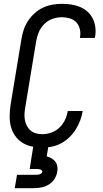

<svg xmlns="http://www.w3.org/2000/svg" viewBox="-20 -763 540 1003"><path d="M201 8Q173 8 145.5 2Q118 -4 96 -18Q74 -32 58.5 -54.5Q43 -77 36.5 -103Q30 -129 30.5 -157.5Q31 -186 35 -214L92 -559Q96 -584 104 -608Q112 -632 126.5 -654Q141 -676 161 -694Q181 -712 204.5 -723Q228 -734 253 -738.5Q278 -743 303 -743Q327 -743 351.5 -739.5Q376 -736 397.5 -727Q419 -718 436.5 -702.5Q454 -687 464.5 -666Q475 -645 478 -621Q481 -597 477 -572Q476 -570 476 -568Q476 -566 475 -565H397Q398 -566 398 -567Q398 -568 398 -569Q402 -590 397 -611Q392 -632 378.5 -646.5Q365 -661 344.5 -667Q324 -673 303 -673Q279 -673 254.5 -664.5Q230 -656 211.5 -637.5Q193 -619 183 -595.5Q173 -572 169 -548L112 -203Q109 -186 108 -169Q107 -152 110 -136Q113 -120 120.5 -105.5Q128 -91 140 -81Q152 -71 168 -66.5Q184 -62 201 -62Q225 -62 248.5 -70.5Q272 -79 290.5 -96.5Q309 -114 319.5 -136.5Q330 -159 334 -183H412Q408 -158 399 -134Q390 -110 376 -87.5Q362 -65 342.5 -46Q323 -27 299.5 -14.5Q276 -2 251 3Q226 8 201 8ZM57 220 69 150H169Q174 150 178.5 149.5Q183 149 187.5 147.5Q192 146 196 143Q200 140 201 135Q202 131 198.5 127.5Q195 124 191 122.5Q187 121 182.5 120.5Q178 120 174 120H135L154 0H233L224 54Q237 57 249 64Q261 71 269 81.5Q277 92 279.5 106Q282 120 279 135Q276 154 264.5 172Q253 190 235 201Q217 212 197 216Q177 220 157 220Z"/></svg>

Font: Iosevka Curly Oblique
Style: Regular
Weight: 400
Italic angle: -9°
Monospace: yes
Designer: Belleve Invis
Foundry: Belleve Invis
Version: Version 11.1.0; ttfautohint (v1.8.3)